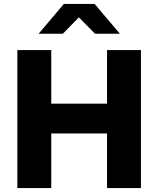

<svg xmlns="http://www.w3.org/2000/svg" viewBox="-20 -954 803 974"><path d="M68 0V-700H240V-428H523V-700H695V0H523V-277H240V0ZM462 -783 380 -866 299 -783H176L304 -934H460L588 -783Z"/></svg>

Font: Red Hat Text VF
Style: Regular
Weight: 400
Designer: Pentagram, MCKL
Foundry: Pentagram, MCKL
Version: Version 1.023